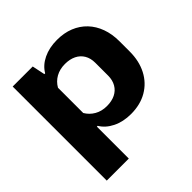

<svg xmlns="http://www.w3.org/2000/svg" viewBox="-186 -698 1016 1016"><g transform="rotate(-45 322.0 -189.5)"><path d="M46 167V-537H196L211 -465H217Q239 -503 283.5 -524.5Q328 -546 386 -546Q439 -546 481 -529Q523 -512 553 -480.5Q583 -449 599 -405Q615 -361 615 -307V-230Q615 -159 587 -105Q559 -51 507.5 -21Q456 9 386 9Q328 9 283.5 -13Q239 -35 217 -72H211V167ZM326 -111Q362 -111 388.5 -124Q415 -137 429.5 -162Q444 -187 444 -221V-317Q444 -351 429.5 -375.5Q415 -400 388.5 -413Q362 -426 326 -426Q287 -426 257.5 -409.5Q228 -393 211 -363V-174Q228 -145 257.5 -128Q287 -111 326 -111Z"/></g></svg>

Font: Hubot Sans
Style: Bold
Weight: 700
Designer: Deni Anggara
Foundry: GitHub, Inc., Subsidiary of Microsoft Corporation
Version: Version 2.000